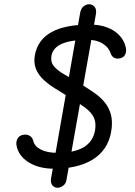

<svg xmlns="http://www.w3.org/2000/svg" viewBox="-20 -792 638 907"><path d="M236 5Q163 5 115 -25.5Q67 -56 58 -105Q55 -121 62 -135.5Q69 -150 85 -154Q101 -159 116.5 -152.5Q132 -146 137 -127Q143 -101 173 -85.5Q203 -70 253 -70Q330 -70 374.5 -96Q419 -122 429 -176Q435 -213 423 -237.5Q411 -262 381.5 -284Q352 -306 305 -334Q273 -354 242 -373Q211 -392 186.5 -414.5Q162 -437 150 -466Q138 -495 145 -533Q159 -605 223.5 -640.5Q288 -676 404 -676Q449 -676 484.5 -663Q520 -650 543 -626Q566 -602 574 -569Q578 -551 572.5 -537Q567 -523 552 -518Q534 -512 520.5 -518.5Q507 -525 502 -542Q493 -569 464.5 -586.5Q436 -604 395 -604Q318 -604 274.5 -586Q231 -568 223 -529Q218 -498 236 -477.5Q254 -457 288 -438Q322 -419 365 -393Q397 -373 426 -353Q455 -333 475.5 -307.5Q496 -282 504.5 -248.5Q513 -215 505 -169Q497 -124 474 -91Q451 -58 416 -37Q381 -16 335 -5.5Q289 5 236 5ZM433 -725 294 58Q291 76 278 85.5Q265 95 252 95Q238 95 228 84Q218 73 221 52L359 -733Q363 -753 375.5 -762.5Q388 -772 401 -772Q416 -772 426.5 -760Q437 -748 433 -725Z"/></svg>

Font: Edu VIC WA NT Beginner Medium
Style: Regular
Weight: 500
Designer: Tina and Corey Anderson
Foundry: Google for Education
Version: Version 1.003